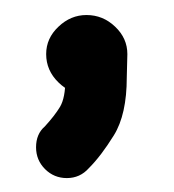

<svg xmlns="http://www.w3.org/2000/svg" viewBox="-20 -124 238 262"><path d="M101.2 105.5Q89.2 119 71.2 119Q53.8 119 41.5 106.8Q29.2 94.5 29.2 77Q29.2 58.8 41.2 48.5Q54.5 34 61.9 21.8Q69.2 9.5 69.2 -15.8L153.8 -50.2L153 -18.5Q153 32.2 135.4 60.6Q117.8 89 101.2 105.5ZM98 4.8Q76.5 4.8 59.8 -11.5Q43 -27.8 43 -50.2Q43 -71.8 59.8 -87.6Q76.5 -103.5 98 -103.5Q120.5 -103.5 137.1 -87.6Q153.8 -71.8 153.8 -50.2Q153.8 -27.8 137.1 -11.5Q120.5 4.8 98 4.8Z"/></svg>

Font: Libertine-Super Thin
Style: Regular
Weight: 100
Designer: Bastien Sozeau
Foundry: NBR — Bastien Sozeau
Version: Version 2.003;gftools[0.9.33]